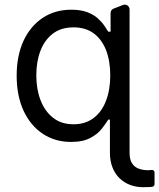

<svg xmlns="http://www.w3.org/2000/svg" viewBox="-20 -594 679 819"><path d="M535.5 195Q509.9 185.4 490.1 166.5Q470.5 147.7 459.9 120.4Q448.9 92.3 448.9 58.2V-83.8H441.8Q433.2 -70 415.5 -46.5Q398.8 -23.8 366.8 -6.4Q335.2 11.4 282.7 11.4Q214.8 11.4 162.3 -23.4Q110.4 -57.9 80.6 -121.4Q51.1 -185.4 51.1 -271.3Q51.1 -356.5 80.6 -420.5Q110.1 -483.3 162.6 -518.1Q215.2 -552.6 284.1 -552.6Q323.9 -552.6 351.6 -542.3Q378.9 -532 396 -516.7Q413.4 -501.4 424.4 -485.4Q438.6 -464.1 441.8 -458.8H451.7V-538.4Q451.7 -541.2 453.1 -545.5Q456.3 -554.3 465.2 -557.5L504.6 -572.8Q507.8 -574.2 512.1 -574.2Q520.6 -574.2 526.6 -568.2Q532.7 -562.1 532.7 -553.3V58.2Q532.7 86.6 543.3 102.6Q554 119 571.7 125.4Q589.5 132.1 612.2 132.1Q620 132.1 626.8 131H627.1Q632.1 130.3 635.7 133.7Q639.2 137.1 639.2 142V191.8Q639.2 195.7 636.7 198.9Q634.2 202.1 630.3 202.4Q624.6 203.8 616.8 203.8Q608.3 204.5 590.9 204.5Q561.1 204.5 535.5 195ZM152.7 -167.3Q170.8 -119.7 206 -92Q240.8 -63.9 294 -63.9Q344.1 -63.9 379.3 -90.6Q414.1 -116.8 432.2 -164.1Q450.3 -210.9 450.3 -272.7Q450.3 -333.1 432.5 -380Q414.4 -425.8 380 -451.7Q344.8 -477.3 294 -477.3Q240.1 -477.3 205.3 -450.3Q169.7 -422.9 152.3 -376.8Q134.9 -331 134.9 -272.7Q134.9 -213.8 152.7 -167.3Z"/></svg>

Font: DeltaSans
Style: Regular
Weight: 400
Designer: Rasmus Andersson
Foundry: rsms
Version: Version 3.012